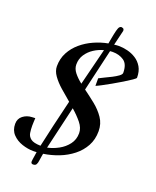

<svg xmlns="http://www.w3.org/2000/svg" viewBox="-205 -951 936 1153"><g transform="rotate(20 262.5 -374.5)"><path d="M149.9 104Q136.2 104 136.2 89.8Q136.2 82.5 137.7 74Q139.2 65.4 141.1 53.2L145 26.9Q140.1 27.3 134.3 27.6Q128.4 27.8 123 27.8Q88.4 27.8 51.8 15.6Q15.1 3.4 -9.5 -22.5Q-34.2 -48.3 -34.2 -88.9Q-34.2 -122.1 -9.8 -140.9Q14.6 -159.7 46.9 -161.1L67.9 -162.1Q67.4 -152.3 66.7 -139.2Q65.9 -126 65.9 -113.8Q65.9 -89.4 69.3 -67.6Q72.8 -45.9 91.1 -32Q109.4 -18.1 153.8 -17.1Q166 -75.2 185.1 -156.5Q204.1 -237.8 225.1 -324.2Q190.4 -353 157.7 -381.8Q125 -410.6 104 -440.2Q83 -469.7 83 -500Q83 -548.3 104 -587.9Q125 -627.4 160.2 -657.2Q195.3 -687 238.8 -706.3Q282.2 -725.6 327.1 -733.9L331.1 -756.8Q338.9 -799.8 344.2 -820.3Q349.6 -840.8 355.2 -846.9Q360.8 -853 368.2 -853Q370.6 -853 377.7 -850.1Q384.8 -847.2 384.8 -835L361.8 -738.8Q378.9 -741.2 392.1 -741.2Q418 -741.2 447 -734.1Q476.1 -727.1 501.5 -710.9Q526.9 -694.8 543 -667.5Q559.1 -640.1 559.1 -599.1Q559.1 -594.7 539.6 -581.3Q520 -567.9 490.5 -549.8Q460.9 -531.7 429.7 -514.2Q398.4 -496.6 373.8 -483.6Q349.1 -470.7 340.8 -467.8V-516.1Q352.5 -522.9 374 -532.7Q395.5 -542.5 417.7 -554Q439.9 -565.4 455.6 -576.9Q471.2 -588.4 471.2 -598.1Q471.2 -653.3 441.4 -674.1Q411.6 -694.8 369.1 -694.8Q364.3 -694.8 360.1 -694.3Q356 -693.8 352.1 -693.8L290 -425.8Q327.1 -398.9 364.5 -368.9Q401.9 -338.9 427 -302.2Q452.1 -265.6 452.1 -217.8Q452.1 -165 429.4 -123.5Q406.7 -82 368.4 -51.8Q330.1 -21.5 282.5 -2.9Q234.9 15.6 185.1 22.9L182.1 39.1Q179.2 54.2 177.5 69.3Q175.8 84.5 170.4 94.2Q165 104 149.9 104ZM256.8 -451.2 315.9 -687Q283.7 -678.7 254.6 -659.9Q225.6 -641.1 207.3 -613.3Q189 -585.4 189 -549.8Q189 -522.5 208.3 -498.3Q227.5 -474.1 256.8 -451.2ZM194.8 -20Q230.5 -27.3 265.4 -46.4Q300.3 -65.4 323.2 -95.7Q346.2 -126 346.2 -167Q346.2 -200.2 320.6 -231.9Q294.9 -263.7 258.8 -294.9Z"/></g></svg>

Font: Norican
Style: Regular
Weight: 400
Designer: Vernon Adams
Foundry: Vernon Adams
Version: Version 1.100; ttfautohint (v1.8.4.7-5d5b);gftools[0.9.33]